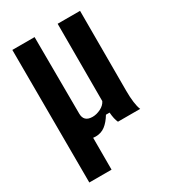

<svg xmlns="http://www.w3.org/2000/svg" viewBox="-193 -701 896 1002"><g transform="rotate(-30 255.0 -200.0)"><path d="M45 200 43 -600H177L179 -138Q179 -88 232 -88Q256 -88 281 -100.5Q306 -113 316 -134V-600H451V-118Q451 -80 455 -49Q459 -18 467 0H333Q322 -23 319 -63H297Q276 -28 251.5 -9.5Q227 9 194 9Q185 9 179 8V200Z"/></g></svg>

Font: Big Shoulders Text ExtraBold
Style: Regular
Weight: 800
Designer: Patric King
Foundry: XO Type Co
Version: Version 1.000; ttfautohint (v1.8.2)